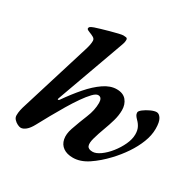

<svg xmlns="http://www.w3.org/2000/svg" viewBox="-158 -874 1066 1055"><g transform="rotate(30 375.5 -346.0)"><path d="M98.6 14.7Q90.4 14.7 77.8 8.7Q65.1 2.6 54.9 -8.3Q44.7 -19.2 44.7 -33.4Q44.7 -50.1 48.2 -66.7Q51.6 -83.3 58.6 -104.5L193 -539.1Q198 -554.5 200.9 -569.3Q203.9 -584 203.9 -596.5Q203.9 -609.8 191.4 -616.8Q178.9 -623.9 165.3 -628.7Q158.3 -631.5 151.9 -634.8Q145.6 -638.1 145.6 -643.8Q145.6 -649.4 150.3 -653.7Q154.9 -658.1 172.5 -664.5Q183.7 -668.3 207.3 -675.4Q230.8 -682.4 257.1 -689.6Q283.5 -696.7 304.8 -701.9Q326 -707 334.3 -707Q341.8 -707 351.1 -705.6Q360.3 -704.2 360.3 -693.7Q360.3 -681.6 357.6 -672.7Q354.9 -663.9 351.2 -653.6L198 -228.7Q195.2 -221.7 199.8 -221.3Q204.3 -220.9 208.1 -226.5Q247.2 -282.7 287.8 -329.5Q328.4 -376.4 369.8 -404.6Q411.1 -432.9 450.7 -432.9Q492.4 -432.9 512.7 -408.1Q532.9 -383.3 532.9 -346.7Q532.9 -313.8 522.9 -278.9Q512.9 -244.1 499.4 -208.1Q485.8 -172.2 475.4 -135.4Q465.7 -101.4 472.2 -84.9Q478.7 -68.4 506.2 -68.4Q527.4 -68.4 554.6 -87.7Q581.7 -107 606.2 -137.8Q630.8 -168.6 646.8 -203.2Q662.8 -237.8 662.8 -268.5Q662.8 -293.7 654.2 -311.1Q645.7 -328.5 631.4 -342.4Q621.9 -352 616.6 -360Q611.2 -368 611.2 -378.6Q611.2 -387.6 628 -400.4Q644.8 -413.2 666.9 -423.4Q689 -433.6 703.8 -433.6Q719.7 -433.6 732 -413.7Q744.3 -393.8 744.3 -350.6Q744.3 -309.1 727 -264.9Q709.7 -220.6 680.9 -177.9Q652.1 -135.2 616.5 -97.6Q571.9 -50 524 -18Q476.1 14 428.6 14Q390.8 14 367.2 -2.7Q343.5 -19.4 337.3 -49.8Q331 -80.3 344.5 -119.9Q362.9 -173.3 383.3 -222.8Q403.7 -272.3 403.7 -318.6Q403.7 -334.5 397.8 -344.2Q391.9 -353.9 378.7 -353.9Q365.1 -353.9 345.5 -333.6Q326 -313.3 302.4 -279.6Q278.8 -245.8 254.3 -204.7Q229.8 -163.5 206.2 -121.4Q182.7 -79.2 163.1 -42.7Q147.1 -12.8 130.1 1Q113.1 14.7 98.6 14.7Z"/></g></svg>

Font: EB Garamond
Style: Italic
Weight: 400
Italic angle: -17.2°
Designer: Georg Duffner and Octavio Pardo
Foundry: Georg Duffner
Version: Version 1.001